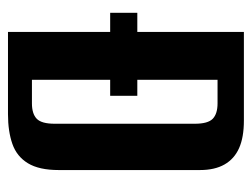

<svg xmlns="http://www.w3.org/2000/svg" viewBox="-95 -536 631 481"><g transform="rotate(90 220.5 -295.5)"><path d="M60 0V-591H282Q324 -591 351 -579Q378 -567 392 -542.5Q406 -518 406 -481V-127Q406 -78 389 -50Q372 -22 340.5 -11Q309 0 266 0ZM12 -256V-324H220V-256ZM180 -60H239Q265 -60 277.5 -72Q290 -84 290 -117V-468Q290 -501 277.5 -513Q265 -525 239 -525H180Z"/></g></svg>

Font: Alumni Sans
Style: Bold
Weight: 700
Designer: Robert E. Leuschke
Foundry: Robert E. Leuschke
Version: Version 1.018